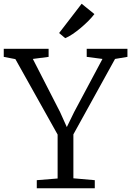

<svg xmlns="http://www.w3.org/2000/svg" viewBox="-29 -1003 699 1023"><path d="M278 -52V-286L53 -688L-9 -700V-743H230V-700L146 -689L291 -406L327 -326L366 -406L517 -689L433 -700V-743H650V-700L584 -689L362 -287V-53L476 -43V0H167V-43ZM318 -800 286 -827 406 -983 474 -928Q461.5 -911.5 442.5 -892.2Q423.5 -873 401.5 -854.5Q379.5 -836 358 -821.5Q336.5 -807 319 -800Z"/></svg>

Font: Merriweather Light 18pt Light
Style: Regular
Weight: 300
Version: Version 2.100